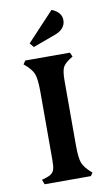

<svg xmlns="http://www.w3.org/2000/svg" viewBox="-76 -676 405 716"><g transform="rotate(-10 126.0 -318.0)"><path d="M27 -18Q50 -24 60.5 -30.5Q71 -37 74.5 -48.5Q78 -60 78 -83V-343Q78 -391 70.5 -410.5Q63 -430 34 -454L43 -467H212L219 -451Q190 -434 182 -419.5Q174 -405 174 -368V-122Q174 -75 181.5 -55.5Q189 -36 217 -12L209 0H34ZM209 -591Q209 -556 165 -541L83 -511L70 -527L172 -636Q209 -621 209 -591Z"/></g></svg>

Font: Katibeh
Style: Regular
Weight: 400
Designer: Arabic design by Kourosh Beigpour, Latin design by Eduardo Tunni, engineering by Lasse Fister
Version: Version 1.0010g